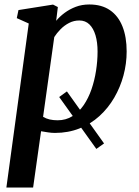

<svg xmlns="http://www.w3.org/2000/svg" viewBox="-20 -584 620 858"><path d="M445 57 410.5 81.5 244.5 -150.5 279 -175.5ZM8.5 254 108.5 -479 55 -503 62.5 -539 217 -563.5 238.5 -552.5 231 -491Q246.5 -510 268.8 -526.5Q291 -543 318.5 -553.5Q346 -564 379 -564Q434.5 -564 471.5 -538.5Q508.5 -513 527.2 -466Q546 -419 546 -354Q546 -299.5 531.8 -246.8Q517.5 -194 490.5 -147.5Q463.5 -101 424.5 -65.5Q385.5 -30 335.2 -10Q285 10 225.5 10Q210.5 10 194.5 7.5Q178.5 5 163.5 2.5L128 254ZM172.5 -62Q185.5 -54 201.8 -50.2Q218 -46.5 237.5 -46.5Q274.5 -46.5 303.5 -64.8Q332.5 -83 353.8 -114Q375 -145 388.8 -184.8Q402.5 -224.5 409.2 -268Q416 -311.5 416 -353.5Q416 -395 406.8 -426.2Q397.5 -457.5 379.5 -475Q361.5 -492.5 334.5 -492.5Q310 -492.5 288.8 -481.5Q267.5 -470.5 250.8 -453.5Q234 -436.5 222.5 -418.5Z"/></svg>

Font: Merriweather 28pt SemiBold
Style: Italic
Weight: 600
Italic angle: -7.8°
Version: Version 2.101